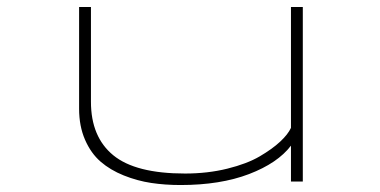

<svg xmlns="http://www.w3.org/2000/svg" viewBox="-20 -521 1090 551"><path d="M498 10Q453.5 10 413.8 4Q374 -2 335.2 -17.5Q296.5 -33 268.8 -57Q241 -81 224 -120Q207 -159 207 -209V-501H241V-229Q241 -128 305 -75.5Q369 -23 511 -23Q576 -23 632.5 -37Q689 -51 725.2 -72.2Q761.5 -93.5 784 -114.5Q806.5 -135.5 815 -154V-501H849V0H815V-103Q777 -53 694.8 -21.5Q612.5 10 498 10Z"/></svg>

Font: League Mono Extended Thin
Style: Regular
Weight: 100
Width: 9
Designer: Tyler Finck
Foundry: The League of Moveable Type / Tyler Finck
Version: Version 2.210